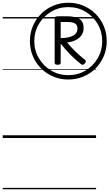

<svg xmlns="http://www.w3.org/2000/svg" viewBox="-20 -1010 801 1405"><path d="M479 -428Q421 -428 370 -449.5Q319 -471 280.5 -509.5Q242 -548 220.5 -599Q199 -650 199 -709Q199 -768 220.5 -819Q242 -870 280.5 -908.5Q319 -947 370 -968.5Q421 -990 480 -990Q538 -990 589.5 -968.5Q641 -947 679.5 -908.5Q718 -870 739.5 -819Q761 -768 761 -709Q761 -650 739.5 -599Q718 -548 679.5 -509.5Q641 -471 589.5 -449.5Q538 -428 479 -428ZM480 -460Q549 -460 605.5 -493.5Q662 -527 695 -583.5Q728 -640 728 -709Q728 -778 695 -834.5Q662 -891 605.5 -924.5Q549 -958 480 -958Q411 -958 354.5 -924.5Q298 -891 264.5 -834.5Q231 -778 231 -709Q231 -640 264.5 -583.5Q298 -527 354.5 -493.5Q411 -460 480 -460ZM401 -536Q391 -536 385.5 -539.5Q380 -543 380 -550V-877Q380 -891 404 -891H468Q530 -891 561 -871.5Q592 -852 592 -804Q592 -762 560.5 -734Q529 -706 471 -699Q502 -662 533 -632Q564 -602 600 -574Q607 -569 608 -561.5Q609 -554 600 -545Q586 -529 571 -542Q527 -577 491.5 -613.5Q456 -650 424 -691V-550Q424 -543 418.5 -539.5Q413 -536 401 -536ZM424 -731Q485 -732 516 -749.5Q547 -767 547 -802Q547 -827 529 -838Q511 -849 477 -849H424ZM0 365H683V375H0ZM0 -20H683V0H0ZM0 -505H683V-500H0ZM0 -885H683V-875H0Z"/></svg>

Font: Playwrite DK Loopet Guides
Style: Regular
Weight: 400
Designer: Veronika Burian, José Scaglione
Foundry: TypeTogether
Version: Version 1.003